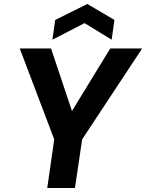

<svg xmlns="http://www.w3.org/2000/svg" viewBox="-20 -943 733 963"><path d="M217 0 252 -244 79 -700H236L341 -386L533 -700H693L392 -244L356 0ZM243 -744 257 -843 418 -923 554 -843 540 -744 404 -827Z"/></svg>

Font: Host Grotesk Black
Style: Italic
Weight: 900
Italic angle: -8°
Designer: Doğukan Karapınar based on Poppins by Indian Type Foundry, Jonny Pinhorn
Foundry: Element Type
Version: Version 1.000; ttfautohint (v1.8.4.7-5d5b);gftools[0.9.33]